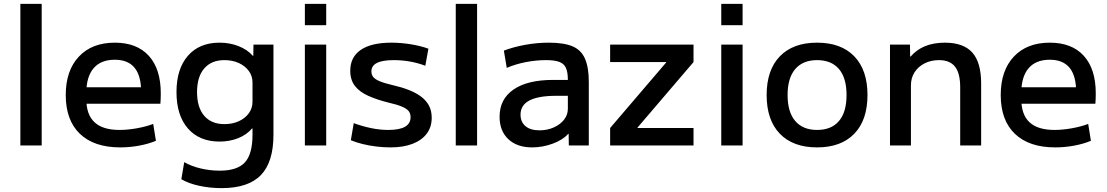

<svg xmlns="http://www.w3.org/2000/svg" viewBox="-20 -750 5707 990"><path d="M85 0V-730H195V0Z M600 10Q465 10 392 -60Q319 -130 319 -260Q319 -386 386.5 -458Q454 -530 572 -530Q686 -530 747.5 -462Q809 -394 809 -269Q809 -256 808.5 -240Q808 -224 807 -215H379V-300H725L708 -274Q708 -359 674 -400.5Q640 -442 572 -442Q500 -442 462.5 -398Q425 -354 425 -270V-240Q425 -159 467.5 -119.5Q510 -80 596 -80Q638 -80 685.5 -88.5Q733 -97 770 -111L784 -24Q746 -8 697.5 1Q649 10 600 10Z M1123 220Q1062 220 1007 208Q952 196 915 174L930 86Q966 107 1014.5 118.5Q1063 130 1113 130Q1204 130 1243 87Q1282 44 1282 -55V-88H1280Q1252 -55 1208 -37.5Q1164 -20 1112 -20Q1008 -20 949 -87.5Q890 -155 890 -275Q890 -395 949 -462.5Q1008 -530 1112 -530Q1165 -530 1210.5 -512Q1256 -494 1284 -462H1286L1287 -520H1390V-55Q1390 86 1325 153Q1260 220 1123 220ZM1137 -110Q1179 -110 1211.5 -125Q1244 -140 1263 -166Q1282 -192 1282 -225V-325Q1282 -358 1263 -384Q1244 -410 1211.5 -425Q1179 -440 1137 -440Q1070 -440 1033 -397Q996 -354 996 -275Q996 -196 1033 -153Q1070 -110 1137 -110Z M1552 -620V-730H1662V-620ZM1552 0V-520H1662V0Z M1993 10Q1958 10 1920.5 5.5Q1883 1 1849 -7.5Q1815 -16 1789 -27L1804 -115Q1848 -99 1893 -89.5Q1938 -80 1982 -80Q2040 -80 2068.5 -96.5Q2097 -113 2097 -146Q2097 -165 2087 -177.5Q2077 -190 2052 -200.5Q2027 -211 1983 -221Q1923 -236 1878.5 -256Q1834 -276 1810 -307Q1786 -338 1786 -385Q1786 -456 1840.5 -493Q1895 -530 1998 -530Q2046 -530 2096.5 -522Q2147 -514 2189 -499L2173 -411Q2133 -426 2092.5 -433Q2052 -440 2011 -440Q1952 -440 1923.5 -425.5Q1895 -411 1895 -382Q1895 -365 1904.5 -353Q1914 -341 1938 -331Q1962 -321 2005 -311Q2049 -301 2085.5 -287Q2122 -273 2149 -253.5Q2176 -234 2191 -207Q2206 -180 2206 -143Q2206 -95 2180.5 -61Q2155 -27 2107.5 -8.5Q2060 10 1993 10Z M2330 0V-730H2440V0Z M2724 10Q2646 10 2601 -32.5Q2556 -75 2556 -148Q2556 -239 2628 -288.5Q2700 -338 2833 -338H2908Q2908 -378 2898 -400Q2888 -422 2863.5 -431Q2839 -440 2796 -440Q2745 -440 2692.5 -430Q2640 -420 2593 -400L2578 -489Q2628 -508 2688.5 -519Q2749 -530 2810 -530Q2888 -530 2932.5 -511Q2977 -492 2996.5 -447Q3016 -402 3016 -328V0H2913L2912 -60H2910Q2883 -29 2830.5 -9.5Q2778 10 2724 10ZM2762 -78Q2802 -78 2835.5 -93Q2869 -108 2888.5 -133Q2908 -158 2908 -189V-256H2848Q2756 -256 2710 -232Q2664 -208 2664 -159Q2664 -121 2689.5 -99.5Q2715 -78 2762 -78Z M3126 0V-90L3415 -428V-430H3126V-520H3556V-430L3267 -92V-90H3556V0Z M3699 -620V-730H3809V-620ZM3699 0V-520H3809V0Z M4193 10Q4069 10 4001 -60.5Q3933 -131 3933 -260Q3933 -389 4001 -459.5Q4069 -530 4193 -530Q4317 -530 4385 -459.5Q4453 -389 4453 -260Q4453 -131 4385 -60.5Q4317 10 4193 10ZM4193 -80Q4267 -80 4306 -126Q4345 -172 4345 -260Q4345 -348 4306 -394Q4267 -440 4193 -440Q4120 -440 4080.5 -394Q4041 -348 4041 -260Q4041 -172 4080.5 -126Q4120 -80 4193 -80Z M4569 0V-520H4672L4673 -458H4675Q4706 -494 4750 -512Q4794 -530 4852 -530Q4948 -530 4993.5 -479Q5039 -428 5039 -320V0H4931V-300Q4931 -372 4904.5 -406Q4878 -440 4822 -440Q4780 -440 4747 -423Q4714 -406 4695.5 -377Q4677 -348 4677 -310V0Z M5421 10Q5286 10 5213 -60Q5140 -130 5140 -260Q5140 -386 5207.5 -458Q5275 -530 5393 -530Q5507 -530 5568.5 -462Q5630 -394 5630 -269Q5630 -256 5629.5 -240Q5629 -224 5628 -215H5200V-300H5546L5529 -274Q5529 -359 5495 -400.5Q5461 -442 5393 -442Q5321 -442 5283.5 -398Q5246 -354 5246 -270V-240Q5246 -159 5288.5 -119.5Q5331 -80 5417 -80Q5459 -80 5506.5 -88.5Q5554 -97 5591 -111L5605 -24Q5567 -8 5518.5 1Q5470 10 5421 10Z"/></svg>

Font: M PLUS 1 Thin Medium
Style: Regular
Weight: 500
Version: Version 1.001